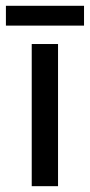

<svg xmlns="http://www.w3.org/2000/svg" viewBox="-65 -639 308 659"><path d="M134.2 0H43.9V-487.9H134.2ZM-44.7 -551.1V-619.1H223.4V-551.1Z"/></svg>

Font: Teko Variable Light
Style: Regular
Weight: 300
Designer: Manushi Parikh, Jonny Pinhorn
Foundry: Indian Type Foundry
Version: Version 3.000